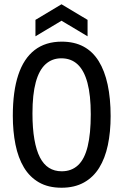

<svg xmlns="http://www.w3.org/2000/svg" viewBox="-20 -867 578 899"><path d="M268 12Q206 12 162.5 -13Q119 -38 92 -83Q65 -128 52.5 -190Q40 -252 40 -325Q40 -439 65.5 -516Q91 -593 142 -632.5Q193 -672 269 -672Q328 -672 371 -649Q414 -626 442 -581Q470 -536 484 -471Q498 -406 498 -323Q498 -249 485 -187.5Q472 -126 444.5 -81.5Q417 -37 373 -12.5Q329 12 268 12ZM269 -65Q315 -65 345.5 -93.5Q376 -122 390.5 -181.5Q405 -241 405 -332Q405 -421 389.5 -479Q374 -537 343.5 -565.5Q313 -594 267 -594Q224 -594 193.5 -566.5Q163 -539 147.5 -482Q132 -425 132 -336Q132 -266 141 -214.5Q150 -163 167 -130Q184 -97 209.5 -81Q235 -65 269 -65ZM146 -697V-774L268 -847L390 -774V-697L268 -770Z"/></svg>

Font: Bricolage Grotesque 72pt SemiCondensed
Style: Regular
Weight: 400
Width: 4
Designer: Mathieu Triay
Foundry: Atelier Triay
Version: Version 1.001;gftools[0.9.33.dev8+g029e19f]